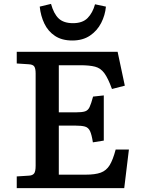

<svg xmlns="http://www.w3.org/2000/svg" viewBox="-20 -966 738 986"><path d="M66 0V-60L129 -64Q147 -65 155 -75Q163 -85 163 -115V-589Q163 -614 156 -624.5Q149 -635 127 -636L66 -640V-700H584L621 -526L555 -509Q535 -564 516 -590Q497 -616 468.5 -623.5Q440 -631 392 -631H282V-389H368Q401 -389 416.5 -394Q432 -399 440 -416Q448 -433 458 -470L513 -476V-244L457 -235Q451 -274 442.5 -292.5Q434 -311 416.5 -316Q399 -321 366 -321H282V-69H419Q469 -69 497.5 -79.5Q526 -90 543 -117.5Q560 -145 574 -198H642L618 0ZM351 -758Q298 -758 262.5 -781.5Q227 -805 208 -844.5Q189 -884 184 -932L242 -946Q256 -895 281.5 -871Q307 -847 355 -847Q404 -847 430 -873.5Q456 -900 468 -944L524 -932Q520 -888 499.5 -848Q479 -808 442 -783Q405 -758 351 -758Z"/></svg>

Font: Literata 7pt Medium
Style: Regular
Weight: 500
Designer: Latin by Veronika Burian and Jose Scaglione. Greek by Irene Vlachou. Cyrillic by Vera Evstafieva.
Foundry: TypeTogether
Version: Version 3.002